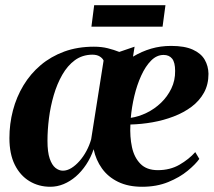

<svg xmlns="http://www.w3.org/2000/svg" viewBox="-20 -703 820 734"><path d="M494.5 -524.5 488.5 -486.5Q522 -506.5 557.8 -517Q593.5 -527.5 634 -527.5Q686 -527.5 717.2 -513.2Q748.5 -499 762.5 -474.8Q776.5 -450.5 777 -421Q777 -380 759.8 -348.8Q742.5 -317.5 712.5 -295Q682.5 -272.5 644 -257.8Q605.5 -243 563 -235.5Q520.5 -228 478.5 -227Q476 -180 484.5 -140.5Q493 -101 516.8 -76.8Q540.5 -52.5 583.5 -52.5Q630 -52.5 666 -73.2Q702 -94 726.5 -121.5L742 -95.5Q727.5 -75 697.2 -50Q667 -25 623 -7Q579 11 523.5 11Q470 11 431.5 -7.8Q393 -26.5 369.8 -59Q346.5 -91.5 338 -132.5Q327 -100 309.2 -73.5Q291.5 -47 269.8 -28.2Q248 -9.5 223.2 0.8Q198.5 11 172.5 11Q128 11 92.5 -10.5Q57 -32 36.5 -73.2Q16 -114.5 16 -175Q16 -229.5 29.5 -281Q43 -332.5 69.8 -376.8Q96.5 -421 135.5 -454Q174.5 -487 225.5 -505.8Q276.5 -524.5 339 -524.5Q368.5 -524.5 392.2 -518.5Q416 -512.5 436 -504.5ZM328.5 -170.5 376 -471.5Q372 -480.5 361.2 -487.2Q350.5 -494 332.5 -494Q294.5 -493.5 266.2 -472.8Q238 -452 218 -417Q198 -382 185.5 -339.2Q173 -296.5 167.2 -251.2Q161.5 -206 161.5 -164.5Q161.5 -121.5 170 -96.8Q178.5 -72 192 -61.2Q205.5 -50.5 220.5 -50.5Q236.5 -50.5 252.8 -60.5Q269 -70.5 284 -87.5Q299 -104.5 310.5 -126Q322 -147.5 328.5 -170.5ZM605.5 -493Q579 -493 557.5 -471.2Q536 -449.5 519.8 -413.8Q503.5 -378 493.5 -335.8Q483.5 -293.5 480 -252.5Q510.5 -257 540.8 -271.8Q571 -286.5 595.5 -310Q620 -333.5 635 -364.5Q650 -395.5 649.5 -432Q649.5 -464.5 638 -478.8Q626.5 -493 605.5 -493ZM340 -683H612.5L601.5 -601H329.5Z"/></svg>

Font: Merriweather 120pt
Style: Bold Italic
Weight: 700
Italic angle: -7.8°
Version: Version 2.101